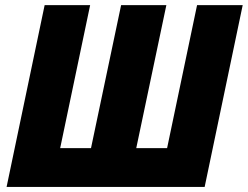

<svg xmlns="http://www.w3.org/2000/svg" viewBox="-20 -734 973 754"><path d="M5.9 0 155.3 -713.9H334L216.3 -152.3H337.4L455.6 -713.9H633.3L515.1 -152.3H636.2L753.9 -713.9H933.1L783.7 0Z"/></svg>

Font: Open Sans SemiCondensed ExtraBold
Style: Italic
Weight: 800
Width: 4
Italic angle: -12°
Designer: Monotype Design Team
Foundry: Monotype Imaging Inc.
Version: Version 3.003